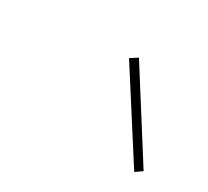

<svg xmlns="http://www.w3.org/2000/svg" viewBox="-54 -760 348 322"><g transform="rotate(30 120.5 -599.0)"><path d="M228 -514 125 -675 139 -684 241 -523Z"/></g></svg>

Font: EauTestText Thin
Style: Italic
Weight: 250
Italic angle: -12°
Designer: Christian Thalmann (Catharsis Fonts)
Version: Version 0.001;PS 000.001;hotconv 1.0.88;makeotf.lib2.5.64775